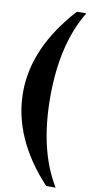

<svg xmlns="http://www.w3.org/2000/svg" viewBox="-103 -751 483 1022"><g transform="rotate(10 138.5 -240.0)"><path d="M226 231Q18 8 18 -240Q18 -482 226 -711H277Q165 -528 165 -240Q165 48 277 231Z"/></g></svg>

Font: UnnaBold
Style: Bold
Weight: 700
Designer: Jorge de Buen Unna
Foundry: Omnibus-Type
Version: Version 2.008;hotconv 1.0.109;makeotfexe 2.5.65596